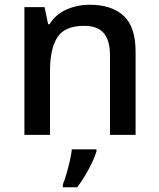

<svg xmlns="http://www.w3.org/2000/svg" viewBox="-20 -569 671 810"><path d="M358 -549Q451 -549 501.5 -502.5Q552 -456 552 -351V0H444V-335Q444 -398 418 -429Q392 -460 335 -460Q253 -460 222 -411.5Q191 -363 191 -271V0H83V-539H168L183 -467H189Q215 -509 261 -529Q307 -549 358 -549ZM387 70Q381 90 368.5 116.5Q356 143 340 170Q324 197 306 221H245V209Q253 191 260.5 164.5Q268 138 274.5 110Q281 82 283 61H387Z"/></svg>

Font: Noto Sans Adlam Medium
Style: Regular
Weight: 500
Version: Version 3.001